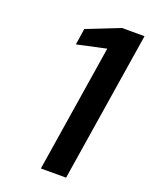

<svg xmlns="http://www.w3.org/2000/svg" viewBox="-139 -812 694 887"><g transform="rotate(20 207.5 -369.0)"><path d="M273 -625 130 -594 142 -674 304 -738H415L298 0H174Z"/></g></svg>

Font: Exo SemiBold
Style: Italic
Weight: 600
Italic angle: -9°
Designer: Natanael Gama
Foundry: Natanael Gama
Version: Version 1.500; ttfautohint (v1.6)